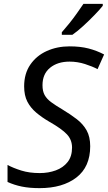

<svg xmlns="http://www.w3.org/2000/svg" viewBox="-20 -964 559 994"><path d="M185 10Q133 10 93.5 2Q54 -6 19 -22V-110Q49 -94 90.5 -81Q132 -68 186 -68Q231 -68 269 -82Q307 -96 330 -125Q353 -154 353 -200Q353 -240 326.5 -268.5Q300 -297 235 -334Q197 -356 167.5 -381Q138 -406 121.5 -438Q105 -470 105 -517Q105 -583 137 -629.5Q169 -676 222.5 -700Q276 -724 340 -724Q396 -724 438.5 -713Q481 -702 519 -682L485 -606Q459 -620 420 -632.5Q381 -645 340 -645Q278 -645 239 -613Q200 -581 200 -523Q200 -492 211 -472Q222 -452 245 -435Q268 -418 302 -398Q345 -372 377.5 -347Q410 -322 428.5 -289Q447 -256 447 -207Q447 -100 375.5 -45Q304 10 185 10ZM300 -784V-797Q317 -816 338 -842Q359 -868 378 -895Q397 -922 412 -944H512V-934Q498 -916 470.5 -887.5Q443 -859 412 -830.5Q381 -802 355 -784Z"/></svg>

Font: BC Sans
Style: Italic
Weight: 400
Italic angle: -12°
Designer: Monotype Design Team
Designer: Province of B.C.
Foundry: Monotype Imaging Inc.
Version: Version 2.000;GOOG;noto-source:20170915:90ef993387c0